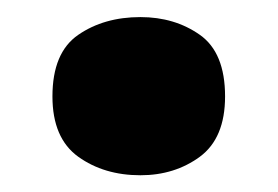

<svg xmlns="http://www.w3.org/2000/svg" viewBox="-20 -467 329 227"><path d="M42 -353Q42 -404.8 72.5 -425.8Q103 -446.8 146 -446.8Q186.5 -446.8 216.3 -425.8Q246.1 -404.8 246.1 -353Q246.1 -303.7 216.3 -281.7Q186.5 -259.8 146 -259.8Q103 -259.8 72.5 -281.7Q42 -303.7 42 -353Z"/></svg>

Font: Open Sans ExtraBold
Style: Regular
Weight: 800
Designer: Monotype Design Team
Foundry: Monotype Imaging Inc.
Version: Version 3.003; ttfautohint (v1.8.4)